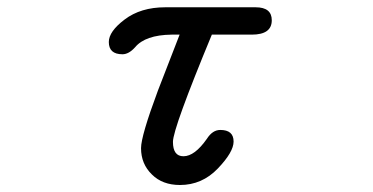

<svg xmlns="http://www.w3.org/2000/svg" viewBox="-20 -493 1040 535"><path d="M403.3 -6.8Q373 -36.1 373 -80.1Q373 -114.3 419.9 -240.2L480.5 -396.5H458Q384.8 -395.5 356.4 -361.3Q338.9 -341.8 321.3 -341.8Q283.2 -341.8 283.2 -376Q283.2 -405.3 327.1 -438.5Q372.1 -472.7 440.4 -472.7H692.4Q737.3 -472.7 737.3 -436.5Q737.3 -396.5 681.6 -396.5H570.3Q461.9 -134.8 461.9 -97.7Q461.9 -57.6 491.2 -57.6Q522.5 -57.6 556.6 -106.4Q572.3 -130.9 593.8 -130.9Q630.9 -130.9 630.9 -98.6Q630.9 -69.3 586.9 -23.4Q543 22.5 481.4 22.5Q432.6 22.5 403.3 -6.8Z"/></svg>

Font: jf-openhuninn-1.1
Style: Regular
Weight: 400
Designer: [Kosugi Maru]
      Designed by Motoya company      

      [Varela Round]
      Joe Prince(Latin component); Avraham Co
Foundry: justfont CO.,LTD.
Version: 1.1